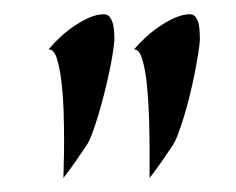

<svg xmlns="http://www.w3.org/2000/svg" viewBox="-20 -738 335 272"><path d="M142.1 -681.2Q141.6 -673.8 139.6 -661.6Q137.7 -649.4 134.5 -634.5Q131.3 -619.6 127.2 -603.5Q123 -587.4 118.7 -573Q114.3 -558.6 109.9 -547.1Q105.5 -535.6 101.1 -529.8Q94.2 -519.5 86.2 -508.1Q78.1 -496.6 69.8 -485.8Q69.8 -491.2 70.3 -505.1Q70.8 -519 70.8 -537.1Q70.8 -557.6 70.1 -580.8Q69.3 -604 66.9 -623.5Q64.5 -643.1 60.3 -655.8Q56.2 -668.5 48.8 -668Q55.2 -675.8 64.5 -684.6Q73.7 -693.4 84.5 -700.7Q95.2 -708 106.2 -712.9Q117.2 -717.8 127 -717.8Q132.8 -717.8 135.7 -713.6Q138.7 -709.5 140.1 -703.9Q141.6 -698.2 141.8 -691.9Q142.1 -685.5 142.1 -681.2ZM263.2 -681.2Q262.7 -673.8 260.7 -661.6Q258.8 -649.4 255.9 -634.5Q252.9 -619.6 249 -603.5Q245.1 -587.4 240.7 -573Q236.3 -558.6 231.9 -547.1Q227.5 -535.6 223.1 -529.8Q216.3 -519.5 208.3 -508.1Q200.2 -496.6 191.9 -485.8V-523.9Q191.9 -544.4 191.2 -569.8Q190.4 -595.2 188.2 -617.2Q186 -639.2 181.6 -653.8Q177.2 -668.5 169.9 -668Q176.3 -675.8 185.8 -684.6Q195.3 -693.4 206.1 -700.7Q216.8 -708 228 -712.9Q239.3 -717.8 249 -717.8Q254.4 -717.8 257.3 -713.6Q260.3 -709.5 261.5 -703.9Q262.7 -698.2 262.9 -691.9Q263.2 -685.5 263.2 -681.2Z"/></svg>

Font: Quintessential
Style: Regular
Weight: 400
Designer: Astigmatic (AOETI)
Foundry: Astigmatic (AOETI)
Version: Version 1.000